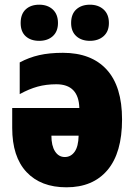

<svg xmlns="http://www.w3.org/2000/svg" viewBox="-20 -788 575 818"><path d="M500 -279Q500 -137 438 -63.5Q376 10 263 10Q154 10 93 -55Q32 -120 32 -243V-328H318Q315 -429 220 -429Q177 -429 140.5 -419Q104 -409 64 -387V-522Q103 -543 146.5 -553Q190 -563 248 -563Q369 -563 434.5 -491.5Q500 -420 500 -279ZM199 -210Q199 -167 214.5 -143Q230 -119 256 -119Q282 -119 298 -141.5Q314 -164 315 -210ZM147 -768Q183 -768 205 -747.5Q227 -727 227 -690Q227 -654 205 -634Q183 -614 147 -614Q111 -614 89.5 -633.5Q68 -653 68 -690Q68 -728 89.5 -748Q111 -768 147 -768ZM363 -768Q399 -768 421.5 -747.5Q444 -727 444 -690Q444 -654 421.5 -634Q399 -614 363 -614Q327 -614 305 -634Q283 -654 283 -690Q283 -728 305 -748Q327 -768 363 -768Z"/></svg>

Font: Noto Sans Display Black Narrow
Style: Regular
Weight: 900
Width: 4
Designer: Monotype Design team
Foundry: Monotype Imaging Inc.
Version: Version 1.000